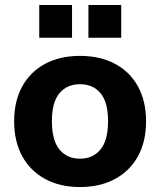

<svg xmlns="http://www.w3.org/2000/svg" viewBox="-20 -742 644 773"><path d="M302 11Q221 11 161.5 -21.5Q102 -54 69.5 -113Q37 -172 37 -254Q37 -335 69.5 -394Q102 -453 161.5 -485Q221 -517 302 -517Q383 -517 443 -485Q503 -453 535.5 -394Q568 -335 568 -254Q568 -172 535.5 -113Q503 -54 443 -21.5Q383 11 302 11ZM302 -103Q354 -103 384.5 -140Q415 -177 415 -254Q415 -331 384.5 -367Q354 -403 302 -403Q250 -403 219.5 -367Q189 -331 189 -254Q189 -177 219.5 -140Q250 -103 302 -103ZM336 -590V-722H468V-590ZM138 -590V-722H270V-590Z"/></svg>

Font: Mulish ExtraLight ExtraBold
Style: Regular
Weight: 800
Version: Version 3.603